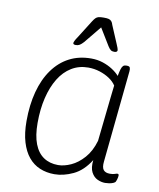

<svg xmlns="http://www.w3.org/2000/svg" viewBox="-82 -783 709 855"><g transform="rotate(10 272.5 -355.5)"><path d="M222 7Q186 7 156 -5.5Q126 -18 104.5 -44Q83 -70 71 -110Q59 -150 59 -205Q59 -278 75 -338Q91 -398 122 -441Q153 -484 196.5 -506.5Q240 -529 295 -529Q323 -529 347.5 -521Q372 -513 392 -500Q412 -487 424 -473Q428 -494 431.5 -505Q435 -516 440 -520.5Q445 -525 453 -525H457Q468 -525 470.5 -519Q473 -513 472 -502L430 -87Q427 -60 436 -49Q445 -38 465 -38Q479 -38 487 -41Q495 -44 499 -44Q502 -44 503.5 -42Q505 -40 505 -37Q505 -33 504 -28Q503 -23 501.5 -18Q500 -13 498 -9Q496 -4 487.5 -0.5Q479 3 469 4.5Q459 6 451 6Q434 6 416.5 -2Q399 -10 388.5 -30Q378 -50 382 -85Q350 -34 306.5 -13.5Q263 7 222 7ZM231 -36Q258 -36 289 -50Q320 -64 347 -94.5Q374 -125 388 -173L409 -367Q411 -380 412.5 -398Q414 -416 416 -428Q405 -445 385.5 -458Q366 -471 341 -479Q316 -487 289 -487Q247 -487 213.5 -466.5Q180 -446 157 -408.5Q134 -371 121.5 -319.5Q109 -268 109 -205Q109 -148 123.5 -110.5Q138 -73 165.5 -54.5Q193 -36 231 -36ZM216 -576Q211 -576 207.5 -577.5Q204 -579 204 -583Q204 -586 207.5 -593.5Q211 -601 220 -614L269 -692Q276 -703 281.5 -708.5Q287 -714 295 -716Q303 -718 318 -718Q333 -718 340.5 -716Q348 -714 353 -708.5Q358 -703 361 -692L394 -614Q399 -603 401.5 -595.5Q404 -588 404 -586Q404 -581 400.5 -578.5Q397 -576 390 -576Q380 -576 374 -580.5Q368 -585 361 -596L314 -673L251 -596Q241 -585 233.5 -580.5Q226 -576 216 -576Z"/></g></svg>

Font: Asap ExtraLight
Style: Italic
Weight: 250
Italic angle: -6°
Version: Version 3.001